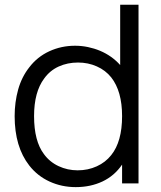

<svg xmlns="http://www.w3.org/2000/svg" viewBox="-20 -770 674 806"><path d="M561.5 -750V0H492.5V-79Q460.5 -32 410.2 -8.2Q360 15.5 298 15.5Q239 15.5 188.2 -7.8Q137.5 -31 103 -75Q41.5 -153.5 41.5 -282.5Q41.5 -341 56.2 -394Q71 -447 103 -487.5Q136.5 -531.5 187 -554.8Q237.5 -578 295 -578Q322.5 -578 349 -572.5Q375.5 -567 400 -556.8Q424.5 -546.5 445.8 -531.5Q467 -516.5 484.5 -497V-750ZM492.5 -282.5Q492.5 -387 447 -445Q423 -475 386.5 -491.2Q350 -507.5 307.5 -507.5Q263.5 -507.5 226.5 -490.8Q189.5 -474 165.5 -440.5Q123 -384 123 -282.5Q123 -178 164.5 -123Q188.5 -90 226 -72.5Q263.5 -55 306 -55Q349.5 -55 386.2 -71.8Q423 -88.5 447 -119Q492.5 -175.5 492.5 -282.5Z"/></svg>

Font: Russisch Sans
Style: Regular
Weight: 400
Designer: Michael Sharanda (font) & Cristiano Sobral (main changes)
Foundry: Michael Sharanda
Version: Version 2.00;October 25, 2020;FontCreator 13.0.0.2681 64-bit